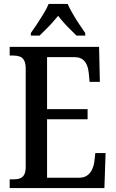

<svg xmlns="http://www.w3.org/2000/svg" viewBox="-20 -951 586 971"><path d="M29 0V-44H49Q68 -44 81.5 -49Q95 -54 102.5 -68Q110 -82 110 -108V-601Q110 -631 102 -645.5Q94 -660 80 -665Q66 -670 49 -670H29V-714H481L485 -537H433L429 -581Q427 -603 419.5 -621.5Q412 -640 397 -651Q382 -662 356 -662H218V-399H423V-348H218V-52H378Q404 -52 420 -63Q436 -74 445 -92.5Q454 -111 457 -133L462 -177H514L508 0ZM136 -784Q150 -803 167 -829Q184 -855 200.5 -882Q217 -909 226 -931H322Q332 -909 347.5 -882Q363 -855 380.5 -829Q398 -803 411 -784V-771H367Q353 -785 336 -801.5Q319 -818 303 -836Q287 -854 274 -871Q260 -854 244 -836Q228 -818 211.5 -802Q195 -786 180 -771H136Z"/></svg>

Font: Noto Serif Khmer Condensed Medium
Style: Regular
Weight: 500
Width: 3
Designer: Danh Hong and the Monotype Design Team
Foundry: Monotype Imaging Inc.
Version: Version 2.004